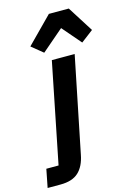

<svg xmlns="http://www.w3.org/2000/svg" viewBox="-242 -866 785 1137"><g transform="rotate(-15 151.0 -297.0)"><path d="M-97 200 -75 88H0L123 -525H263L144 61Q131 129 93 164.5Q55 200 -18 200ZM91 -579 21 -636 177 -794H299L399 -636L324 -579L225 -694Z"/></g></svg>

Font: IBM Plex Sans Var
Style: Italic
Weight: 400
Italic angle: -11.31°
Designer: Mike Abbink, Paul van der Laan, Pieter van Rosmalen
Foundry: Bold Monday
Version: Version 1.001